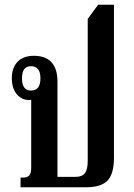

<svg xmlns="http://www.w3.org/2000/svg" viewBox="-20 -792 565 812"><path d="M67 0V-41H79Q95 -41 103.5 -50Q112 -59 112 -84V-370Q108 -369 102 -369Q72 -369 51 -393.5Q30 -418 30 -462Q30 -505 54 -530.5Q78 -556 124 -556Q172 -556 197.5 -529Q223 -502 223 -447V-44H300Q327 -44 339 -59.5Q351 -75 351 -112V-712L395 -772H462V-126Q462 -56 434.5 -28Q407 0 344 0ZM111 -409Q151 -409 151 -461Q151 -512 111 -512Q73 -512 73 -461Q73 -409 111 -409Z"/></svg>

Font: Noto Serif Thai ExtraCondensed SemiBold
Style: Regular
Weight: 600
Width: 2
Designer: Monotype Design Team
Foundry: Monotype Imaging Inc.
Version: Version 2.001; ttfautohint (v1.8.4.7-5d5b)